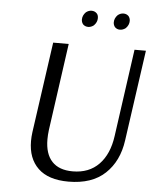

<svg xmlns="http://www.w3.org/2000/svg" viewBox="-57 -866 738 924"><g transform="rotate(5 312.5 -404.5)"><path d="M321 -809Q334 -819 348 -819Q363 -819 373 -809Q381 -801 381 -786Q381 -766 365 -750Q352 -740 338 -740Q323 -740 313 -750Q305 -760 305 -773Q305 -793 321 -809ZM475 -809Q488 -819 502 -819Q517 -819 527 -809Q535 -799 535 -786Q535 -766 519 -750Q506 -740 491 -740Q477 -740 467 -750Q459 -760 459 -773Q459 -793 475 -809ZM308 10Q211 10 161.5 -37.5Q112 -85 112 -169Q112 -190 115 -212L177 -650H252L193 -229Q190 -205 190 -184Q190 -114 224 -77.5Q258 -41 324 -41Q403 -41 451 -90.5Q499 -140 511 -229L570 -650H625L563 -212Q549 -110 485 -50Q421 10 308 10Z"/></g></svg>

Font: Arsenal
Style: Italic
Weight: 400
Italic angle: -9.10001°
Designer: Andrij Shevchenko
Foundry: Stairsfor
Version: Version 2.001;PS 002.001;hotconv 1.0.88;makeotf.lib2.5.64775